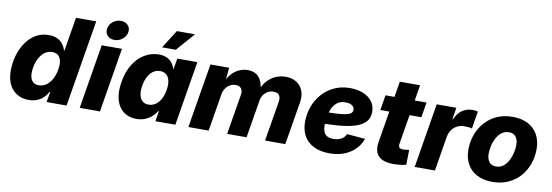

<svg xmlns="http://www.w3.org/2000/svg" viewBox="-57 -1172 4566 1587"><g transform="rotate(10 2226.0 -378.5)"><path d="M215.8 8.8Q133.3 8.8 81.1 -46.6Q28.8 -102.1 28.8 -207Q28.8 -269 45.9 -329.6Q63 -390.1 96.2 -439.7Q129.4 -489.3 177.7 -518.8Q226.1 -548.3 288.6 -548.3Q333 -548.3 362.3 -533.4Q391.6 -518.6 408.7 -494.9Q425.8 -471.2 433.1 -445.8H437.5L483.9 -727.5H653.8L533.2 0H365.7L380.9 -86.4H375Q359.9 -58.1 337.2 -36.6Q314.5 -15.1 284.2 -3.2Q253.9 8.8 215.8 8.8ZM276.4 -125Q311 -125 337.4 -143.1Q363.8 -161.1 381.6 -190.7Q399.4 -220.2 408.7 -254.6Q418 -289.1 418 -322.3Q418 -366.2 398.7 -390.6Q379.4 -415 341.8 -415Q307.1 -415 281 -396.7Q254.9 -378.4 237.3 -348.6Q219.7 -318.8 210.9 -284.2Q202.1 -249.5 202.1 -216.8Q202.1 -173.8 220.7 -149.4Q239.3 -125 276.4 -125Z M643.6 0 732.9 -541H902.8L813.5 0ZM828.1 -602.5Q791 -602.5 769 -626.5Q747.1 -650.4 752.9 -685.1Q758.3 -719.7 788.3 -743.7Q818.4 -767.6 855.5 -767.6Q892.6 -767.6 914.6 -743.7Q936.5 -719.7 930.7 -685.1Q924.8 -650.9 895 -626.7Q865.2 -602.5 828.1 -602.5Z M1119.6 8.8Q1058.1 8.8 1013.7 -23.2Q969.2 -55.2 950.2 -117.4Q931.2 -179.7 946.3 -270Q961.9 -363.3 1002.2 -425Q1042.5 -486.8 1097.4 -517.6Q1152.3 -548.3 1210.9 -548.3Q1252.9 -548.3 1280.8 -534.7Q1308.6 -521 1325.2 -498.8Q1341.8 -476.6 1348.6 -451.7H1352.5L1367.2 -541H1535.6L1446.3 0H1278.8L1293 -86.4H1288.1Q1272.9 -61 1248.8 -39.6Q1224.6 -18.1 1192.4 -4.6Q1160.2 8.8 1119.6 8.8ZM1198.2 -125Q1231 -125 1257.1 -143.1Q1283.2 -161.1 1300.8 -193.6Q1318.4 -226.1 1325.7 -270Q1333 -314.9 1326.2 -347.4Q1319.3 -379.9 1299.1 -397.5Q1278.8 -415 1246.1 -415Q1213.9 -415 1188 -397Q1162.1 -378.9 1145 -346.4Q1127.9 -314 1120.6 -270Q1113.3 -226.6 1119.9 -193.6Q1126.5 -160.6 1146.2 -142.8Q1166 -125 1198.2 -125ZM1227.1 -610.8 1324.2 -764.2H1476.6L1342.3 -610.8Z M1555.7 0 1645.5 -541H1802.7L1788.6 -402.8L1776.9 -408.2Q1797.9 -460 1827.4 -490.7Q1856.9 -521.5 1890.9 -535.2Q1924.8 -548.8 1959 -548.8Q2000.5 -548.8 2029.1 -531Q2057.6 -513.2 2073 -477.5Q2088.4 -441.9 2091.3 -387.2L2074.7 -398.4Q2096.2 -453.1 2128.4 -486.1Q2160.6 -519 2199 -533.9Q2237.3 -548.8 2276.4 -548.8Q2329.6 -548.8 2367.2 -525.4Q2404.8 -502 2421.6 -459.2Q2438.5 -416.5 2428.7 -358.4L2369.1 0H2199.2L2254.4 -331.5Q2259.3 -358.9 2253.4 -376.2Q2247.6 -393.6 2233.6 -401.9Q2219.7 -410.2 2199.2 -410.2Q2172.9 -410.2 2151.1 -397.9Q2129.4 -385.7 2115.2 -365Q2101.1 -344.2 2096.7 -317.9L2043.9 0H1880.9L1936.5 -333.5Q1942.9 -371.6 1927.5 -390.9Q1912.1 -410.2 1881.8 -410.2Q1856.4 -410.2 1834.5 -398.2Q1812.5 -386.2 1797.6 -364.7Q1782.7 -343.3 1777.8 -314.9L1725.6 0Z M2739.3 11.7Q2663.6 11.7 2608.6 -15.4Q2553.7 -42.5 2524.9 -93.8Q2496.1 -145 2497.6 -217.3Q2499 -285.2 2522.5 -345.2Q2545.9 -405.3 2588.1 -451.2Q2630.4 -497.1 2688.5 -523.2Q2746.6 -549.3 2817.4 -549.3Q2877 -549.3 2925.3 -530.3Q2973.6 -511.2 3002 -474.9Q3030.3 -438.5 3030.3 -386.2Q3030.3 -332.5 2998 -299.6Q2965.8 -266.6 2904.3 -249.3Q2842.8 -231.9 2755.1 -226.1Q2667.5 -220.2 2556.2 -220.2L2572.3 -318.4Q2668 -318.4 2727.3 -321Q2786.6 -323.7 2818.6 -330.3Q2850.6 -336.9 2862.8 -348.1Q2875 -359.4 2875 -376.5Q2875 -399.9 2855 -413.1Q2835 -426.3 2799.3 -426.3Q2755.4 -426.3 2728.3 -403.8Q2701.2 -381.3 2687 -347.4Q2672.9 -313.5 2667.7 -277.3Q2662.6 -241.2 2662.1 -213.4Q2661.1 -184.6 2668.7 -161.4Q2676.3 -138.2 2696 -124.8Q2715.8 -111.3 2752.4 -111.3Q2791 -111.3 2818.8 -127Q2846.7 -142.6 2857.4 -169.9L3010.3 -157.2Q2984.4 -81.5 2913.6 -34.9Q2842.8 11.7 2739.3 11.7Z M3459 -541 3438.5 -414.1H3093.8L3114.7 -541ZM3211.9 -672.4H3381.8L3298.3 -168.5Q3294.9 -146 3303.5 -135.7Q3312 -125.5 3335.9 -125.5Q3345.2 -125.5 3361.6 -127.2Q3377.9 -128.9 3385.7 -130.4L3383.3 -5.4Q3356 1.5 3328.9 4.2Q3301.8 6.8 3276.9 6.8Q3188.5 6.8 3150.6 -33.2Q3112.8 -73.2 3125.5 -150.9Z M3455.1 0 3544.4 -541H3709.5L3693.4 -442.9H3698.2Q3721.7 -496.1 3759.3 -521.5Q3796.9 -546.9 3842.8 -546.9Q3855 -546.9 3867.2 -545.7Q3879.4 -544.4 3890.1 -541.5L3865.7 -395Q3854 -398.9 3834.7 -400.6Q3815.4 -402.3 3799.3 -402.3Q3768.6 -402.3 3741.7 -388.7Q3714.8 -375 3697 -350.3Q3679.2 -325.7 3673.3 -292.5L3625 0Z M4107.4 10.3Q4031.2 10.3 3977.5 -18.1Q3923.8 -46.4 3895.5 -97.9Q3867.2 -149.4 3867.2 -218.3Q3867.2 -284.7 3888.7 -344Q3910.2 -403.3 3950.9 -449.5Q3991.7 -495.6 4049.8 -522Q4107.9 -548.3 4182.1 -548.3Q4258.3 -548.3 4311.8 -520Q4365.2 -491.7 4393.6 -440.2Q4421.9 -388.7 4421.9 -319.3Q4421.9 -253.9 4400.9 -194.6Q4379.9 -135.3 4339.4 -89.1Q4298.8 -43 4240.5 -16.4Q4182.1 10.3 4107.4 10.3ZM4114.7 -120.1Q4150.9 -120.1 4176.8 -140.6Q4202.6 -161.1 4219.2 -192.9Q4235.8 -224.6 4243.4 -260Q4251 -295.4 4251 -325.2Q4251 -354.5 4241.9 -375Q4232.9 -395.5 4216.1 -406.5Q4199.2 -417.5 4174.8 -417.5Q4138.7 -417.5 4112.5 -397.5Q4086.4 -377.4 4069.8 -345.9Q4053.2 -314.5 4045.7 -279.3Q4038.1 -244.1 4038.1 -213.9Q4038.1 -170.4 4058.1 -145.3Q4078.1 -120.1 4114.7 -120.1Z"/></g></svg>

Font: Inter 17pt ExtraBold
Style: Italic
Weight: 800
Italic angle: -9.3988°
Version: Version 4.001;git-66647c0bb